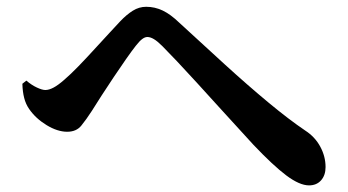

<svg xmlns="http://www.w3.org/2000/svg" viewBox="-20 -628 1040 574"><path d="M46.9 -377.6 58.8 -387Q74.1 -373.9 90.1 -366.4Q106.2 -358.9 115.5 -358.9Q126.5 -358.9 140.2 -366.2Q153.8 -373.4 171.9 -389.3Q191.1 -405.8 215 -430.4Q238.8 -455 263 -481.6Q287.2 -508.2 307.9 -530.4Q328.5 -552.7 339.3 -564.2Q358.4 -584.4 377.1 -596Q395.7 -607.7 417.1 -607.7Q442.9 -607.7 466.4 -596.5Q490 -585.2 515.8 -560.3Q584.9 -496.6 652.7 -434.8Q720.5 -373 782.4 -321.6Q844.3 -270.2 893.1 -237.3Q921.7 -218.8 937.5 -189.5Q953.3 -160.2 953.3 -128.6Q953.3 -104.1 939.9 -88.9Q926.5 -73.8 903.8 -73.8Q875.6 -73.8 835.8 -103.6Q796.1 -133.5 737.4 -195.4Q719.9 -214.9 692.1 -245Q664.3 -275.1 632.2 -310.6Q600.1 -346.1 568.3 -380.9Q536.6 -415.7 509.4 -444.5Q482.3 -473.2 465.3 -490.2Q450.6 -504.9 440 -511.1Q429.4 -517.4 420.6 -517.4Q413.3 -517.4 405.3 -511.4Q397.2 -505.5 385.9 -491Q373.9 -475.8 356.3 -450.6Q338.6 -425.4 319.5 -396.7Q300.4 -368 283.1 -341.4Q265.7 -314.7 254.4 -296.2Q238.3 -271.3 223.3 -252.7Q208.4 -234.1 180.9 -234.1Q151.8 -234.1 119 -254.1Q86.3 -274.2 67.2 -302.1Q57 -316.6 52.3 -335.2Q47.5 -353.7 46.9 -377.6Z"/></svg>

Font: Source Han Serif JP VF
Style: Regular
Weight: 250
Designer: Ryoko NISHIZUKA 西塚涼子 (kana & ideographs); Frank Grießhammer (Latin, Greek & Cyrillic); Wenlong ZHANG 张文龙 (bopomofo); San
Foundry: Adobe
Version: Version 2.001;hotconv 1.1.0;makeotfexe 2.6.0